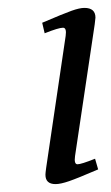

<svg xmlns="http://www.w3.org/2000/svg" viewBox="-20 -464 284 491"><path d="M87.9 -405.8Q142.6 -429.2 163.1 -436.5Q183.6 -443.8 195.8 -443.8Q224.1 -443.8 224.1 -418.9Q224.1 -415.5 222.2 -401.9L171.9 -64.9Q168.9 -43.9 178.2 -43.9Q187.5 -43.9 223.1 -58.1L231 -30.8Q178.7 -8.3 156.7 -0.7Q134.8 6.8 122.1 6.8Q96.2 6.8 96.2 -17.1Q96.2 -21.5 98.1 -35.2L147.9 -372.1Q150.9 -393.1 141.1 -393.1Q129.9 -393.1 94.2 -378.9Z"/></svg>

Font: Dehuti Alt
Style: Italic
Weight: 400
Version: Version 1.2